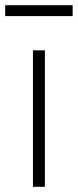

<svg xmlns="http://www.w3.org/2000/svg" viewBox="-59 -720 300 740"><path d="M68 0V-526H114V0ZM-39 -658V-700H221V-658Z"/></svg>

Font: Archivo SemiCondensed Thin
Style: Regular
Weight: 250
Width: 4
Designer: Hector Gatti
Foundry: Omnibus-Type
Version: Version 2.001